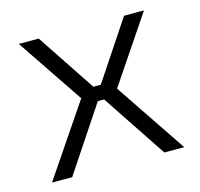

<svg xmlns="http://www.w3.org/2000/svg" viewBox="-78 -568 678 652"><g transform="rotate(-15 261.0 -242.0)"><path d="M272 -227 423 0H493L324 -251L481 -484H411L274 -278H248L111 -484H41L198 -251L28 0H99L250 -227Z"/></g></svg>

Font: SnT
Style: Regular
Weight: 300
Designer: Natanael Gama
Version: Version 1.001;PS 001.001;hotconv 1.0.70;makeotf.lib2.5.58329